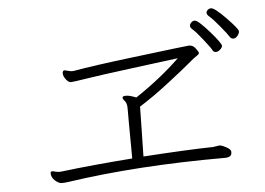

<svg xmlns="http://www.w3.org/2000/svg" viewBox="-49 -803 1098 795"><g transform="rotate(-5 500.0 -405.5)"><path d="M855 -739Q870 -739 916 -691.5Q962 -644 962 -634.5Q962 -625 954 -615.5Q946 -606 936.5 -606Q927 -606 921.5 -615.5Q916 -625 888 -659Q860 -693 847.5 -703.5Q835 -714 835 -721Q835 -728 841 -733.5Q847 -739 855 -739ZM842.5 -642Q861 -621 874 -603.5Q887 -586 887 -580Q887 -574 878 -565.5Q869 -557 859.5 -557Q850 -557 845.5 -566.5Q841 -576 812.5 -612Q784 -648 773 -657Q762 -666 762 -673.5Q762 -681 768.5 -687.5Q775 -694 783 -694Q791 -694 807.5 -678.5Q824 -663 842.5 -642ZM812 -166 839 -170H842Q852 -169 869 -159.5Q886 -150 887 -141V-137Q887 -117 859 -117Q493 -117 203 -74Q189 -72 176.5 -72Q164 -72 149 -85.5Q134 -99 134 -117Q134 -124 142 -124Q145 -124 153.5 -121.5Q162 -119 173 -119L183 -120Q306 -135 476 -148Q475 -251 475 -297V-356Q475 -378 466.5 -387Q458 -396 458 -402.5Q458 -409 473 -409Q488 -409 515 -398Q619 -467 700 -545Q646 -538 509.5 -520.5Q373 -503 316.5 -494Q260 -485 250.5 -485Q241 -485 230.5 -498.5Q220 -512 220 -524Q220 -536 229 -536L254 -530H265Q357 -546 506.5 -564Q656 -582 695.5 -587Q735 -592 749 -593H752Q767 -593 778 -578.5Q789 -564 789 -559Q789 -554 779 -548Q769 -542 744.5 -521Q720 -500 653 -448Q586 -396 527 -359Q526 -330 525.5 -276.5Q525 -223 523 -152Q705 -164 809 -166Z"/></g></svg>

Font: ToneOZ-Pinyin-WenKai-Light
Style: Light
Weight: 300
Designer: Fontworks Inc.
Foundry: ToneOZ
Version: Version 0.240331